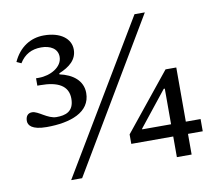

<svg xmlns="http://www.w3.org/2000/svg" viewBox="-78 -785 1018 897"><g transform="rotate(-10 430.5 -336.0)"><path d="M55 -558C79 -597 113 -615 158 -615C201 -615 236 -596 236 -557C236 -508 178 -477 124 -477H110V-442H124C206 -442 256 -417 256 -355C256 -293 215 -282 173 -282C131 -282 93 -324 64 -324C42 -324 33 -308 33 -288C33 -268 49 -244 120 -244C232 -244 329 -277 329 -369C329 -428 282 -463 221 -476V-481C272 -502 307 -531 307 -579C307 -630 260 -668 180 -668C117 -668 63 -634 33 -568ZM834 -98V-156H764V-413H713L495 -143V-98H694V0H764V-98ZM694 -156H557V-159L689 -325H694ZM664 -692H615L189 20H241Z"/></g></svg>

Font: STIX Two Math
Style: Regular
Weight: 400
Designer: Ross Mills, John Hudson & Paul Hanslow, Tiro Typeworks Ltd; with portions MicroPress Inc., with additions and correction
Foundry: Tiro Typeworks Ltd
Version: Version 2.02 b142